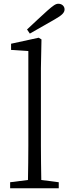

<svg xmlns="http://www.w3.org/2000/svg" viewBox="-20 -1003 366 1023"><path d="M34 0H293V-32L200 -44C199 -101 198 -171 198 -227V-640L201 -793L186 -802L39 -770V-737L131 -731V-227C131 -171 130 -102 129 -44L34 -32ZM124 -846 139 -824C183 -849 228 -875 272 -900C311 -922 324 -936 324 -953C324 -970 310 -983 291 -983C276 -983 263 -973 232 -946C198 -915 161 -881 124 -846Z"/></svg>

Font: Kiri Minchoo Light
Style: Regular
Weight: 300
Designer: Ryoko NISHIZUKA 西塚涼子 (kana & ideographs); Frank Grießhammer (Latin, Greek & Cyrillic);
akenotsuki.com/eyeben/fonts/ (U+
Foundry: Adobe
akenotsuki.com/eyeben/fonts/
Version: Version 4.002;hotconv 1.0.119;makeotfexe 2.5.65604